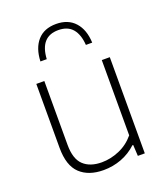

<svg xmlns="http://www.w3.org/2000/svg" viewBox="-147 -903 878 1014"><g transform="rotate(-20 292.0 -396.0)"><path d="M81.5 -180.5V-540.5H126.5V-181.5Q126.5 -102.5 163.2 -67.8Q200 -33 266 -33Q315.5 -33 364.8 -54Q414 -75 449.5 -117.5V-540.5H494.5V0H455.5L452 -62.5H447.5Q410 -27.5 362 -9.2Q314 9 261 9Q177 9 129.2 -36.2Q81.5 -81.5 81.5 -180.5ZM287 -802.5Q354.5 -802.5 392.5 -760.2Q430.5 -718 433.5 -644.5H398Q394 -704 366.8 -736Q339.5 -768 287 -768Q185 -768 178 -644.5H142.5Q145.5 -718.5 182.5 -760.5Q219.5 -802.5 287 -802.5Z"/></g></svg>

Font: Encode Sans Semi Expanded ExLight
Style: Regular
Weight: 275
Width: 6
Designer: Multiple Designers
Foundry: Impallari Type
Version: Version 2.000